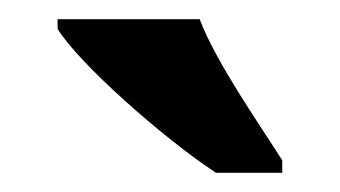

<svg xmlns="http://www.w3.org/2000/svg" viewBox="-20 -786 354 200"><path d="M205 -606H274V-619C250 -657 205 -721 188 -766H40V-756C61 -721 150 -642 205 -606Z"/></svg>

Font: Noto Serif Bengali ExtraCondensed ExtraBold
Style: Regular
Weight: 800
Width: 2
Designer: Juan Bruce, Universal Thirst, Indian Type Foundry and the Monotype Design Team.
Foundry: Monotype Imaging Inc.
Version: Version 2.003